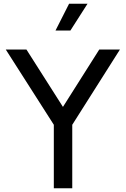

<svg xmlns="http://www.w3.org/2000/svg" viewBox="-20 -1011 675 1031"><path d="M269 -341 11 -745H122L318 -437L513 -745H624L368 -341V0H269ZM351 -991H450L358 -847H278Z"/></svg>

Font: Eudoxus Sans Medium
Style: Regular
Weight: 500
Designer: Stijn de Vries
Foundry: tokotype
Version: Version 2.005